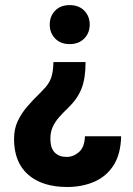

<svg xmlns="http://www.w3.org/2000/svg" viewBox="-20 -559 531 767"><path d="M258.3 -382.8Q221.7 -382.8 200.2 -405.3Q178.7 -427.7 178.7 -460.9Q178.7 -494.1 200.2 -516.4Q221.7 -538.6 258.3 -538.6Q294.9 -538.6 316.7 -516.4Q338.4 -494.1 338.4 -460.9Q338.4 -427.7 316.7 -405.3Q294.9 -382.8 258.3 -382.8ZM321.8 -311Q321.8 -246.1 305.7 -205.1Q289.6 -164.1 252 -127.9Q231 -107.9 215.1 -89.6Q199.2 -71.3 190.2 -51Q181.2 -30.8 181.2 -4.4Q181.2 32.7 198.7 50.3Q216.3 67.9 246.1 67.9Q273.4 67.9 295.7 48.3Q317.9 28.8 319.3 -14.6H463.9Q462.4 55.7 434.3 100.3Q406.2 145 357.7 166.5Q309.1 188 248.5 188Q148.9 188 92.5 138.7Q36.1 89.4 36.1 -3.9Q36.1 -43.5 50.5 -74.5Q64.9 -105.5 88.4 -132.8Q111.8 -160.2 139.2 -186.5Q145.5 -193.4 151.9 -199.7Q176.3 -223.6 184.6 -249Q192.9 -274.4 193.4 -311Z"/></svg>

Font: Robert Sans Black
Style: Regular
Weight: 900
Designer: Christian Robertson (extended by Adam Twardoch)
Foundry: Google
Version: Version 12.135;April 2, 2019;FontCreator 11.5.0.2425 64-bit;